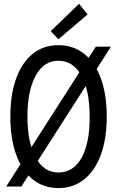

<svg xmlns="http://www.w3.org/2000/svg" viewBox="-20 -960 602 988"><path d="M280.3 7.8Q203.6 7.8 148.2 -37.1Q92.8 -82 63 -164.6Q33.2 -247.1 33.2 -360.4Q33.2 -473.1 63 -555.7Q92.8 -638.2 148.2 -682.9Q203.6 -727.5 280.3 -727.5Q357.4 -727.5 413.3 -682.9Q469.2 -638.2 499.3 -555.7Q529.3 -473.1 529.3 -360.4Q529.3 -247.1 499.3 -164.6Q469.2 -82 413.3 -37.1Q357.4 7.8 280.3 7.8ZM280.3 -72.3Q357.9 -72.3 400.1 -148.9Q442.4 -225.6 441.4 -360.4Q440.9 -496.1 398.4 -571.8Q356 -647.5 280.3 -647.5Q205.1 -647.5 163.1 -569.6Q121.1 -491.7 121.1 -360.4Q121.1 -228.5 163.1 -150.4Q205.1 -72.3 280.3 -72.3ZM11.7 0 472.7 -719.7H550.8L89.8 0ZM280.3 -757.8 241.2 -799.8 386.7 -940.4 430.7 -885.7Z"/></svg>

Font: Reddit Mono
Style: Regular
Weight: 400
Monospace: yes
Designer: Stephen Hutchings
Foundry: Reddit
Version: Version 1.014; ttfautohint (v1.8.4.7-5d5b)